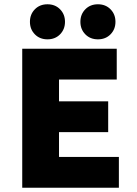

<svg xmlns="http://www.w3.org/2000/svg" viewBox="-20 -878 640 898"><path d="M84 0V-650H526V-506H256V-404H486V-260H256V-144H536V0ZM261 -717.5Q238 -694 202 -694Q166 -694 143 -717.5Q120 -741 120 -776Q120 -811 143 -834.5Q166 -858 202 -858Q238 -858 261 -834.5Q284 -811 284 -776Q284 -741 261 -717.5ZM497 -717.5Q474 -694 438 -694Q402 -694 379 -717.5Q356 -741 356 -776Q356 -811 379 -834.5Q402 -858 438 -858Q474 -858 497 -834.5Q520 -811 520 -776Q520 -741 497 -717.5Z"/></svg>

Font: TypoPRO Source Code Pro
Style: Regular
Weight: 900
Monospace: yes
Designer: Paul D. Hunt, Teo Tuominen
Foundry: Adobe Systems Incorporated
Version: Version 2.010;PS 1.0;hotconv 1.0.84;makeotf.lib2.5.63406